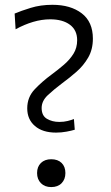

<svg xmlns="http://www.w3.org/2000/svg" viewBox="-20 -769 462 800"><path d="M213.5 -216.5Q157.5 -216.5 125.5 -244Q93.5 -271.5 93.5 -317.5Q93.5 -364 124.5 -396.8Q155.5 -429.5 195 -458.5Q221.5 -478 246 -499Q270.5 -520 286 -544.8Q301.5 -569.5 301.5 -601.5Q301.5 -643.5 271.2 -666Q241 -688.5 189 -688.5Q154.5 -688.5 118 -677.8Q81.5 -667 45 -647L41 -712.5Q66.5 -723.5 107.8 -736.2Q149 -749 198.5 -749Q274 -749 320.5 -713.5Q367 -678 367 -608Q367 -563 347.5 -529.2Q328 -495.5 298.5 -469.8Q269 -444 239.5 -422.5Q205.5 -397 179.5 -372.8Q153.5 -348.5 153.5 -319Q153.5 -287 175.5 -274Q197.5 -261 227 -261Q246.5 -261 262.2 -265Q278 -269 288 -273L291.5 -228.5Q278.5 -224.5 257.2 -220.5Q236 -216.5 213.5 -216.5ZM193.5 10.5Q166.5 10.5 150.5 -5.8Q134.5 -22 134.5 -48Q134.5 -74.5 150.5 -90Q166.5 -105.5 193.5 -105.5Q221 -105.5 236.8 -90Q252.5 -74.5 252.5 -48Q252.5 -22 236.8 -5.8Q221 10.5 193.5 10.5Z"/></svg>

Font: Commissioner Light
Style: Regular
Weight: 300
Designer: Kostas Bartsokas
Foundry: Kostas Bartsokas
Version: Version 1.000; ttfautohint (v1.8.3)